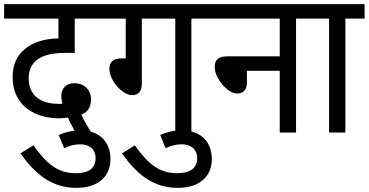

<svg xmlns="http://www.w3.org/2000/svg" viewBox="-20 -642 1786 930"><path d="M264 12 291 76C316 64 339 57 370 57C408 57 443 77 443 124C443 172 411 197 348 197C263 197 209 156 142 62L79 101C150 200 229 268 350 268C456 268 515 212 515 129C515 62 481 13 420 -4C401 -34 386 -61 374 -87C402 -98 421 -119 421 -162C421 -201 393 -239 340 -239C308 -239 277 -221 277 -176C277 -166 279 -152 282 -140C275 -139 269 -139 263 -139C169 -139 119 -186 119 -263C119 -305 135 -335 163 -355C194 -376 234 -386 305 -386H342V-552H486V-622H0V-552H263V-456C196 -455 136 -437 96 -401C63 -372 41 -330 41 -269C41 -126 155 -69 264 -69C280 -69 295 -70 309 -73C317 -54 328 -32 341 -9C315 -6 289 1 264 12Z M667 -552H829V0H907V-552H1001V-622H473V-552H589V-359H568C525 -359 510 -339 510 -309C510 -251 573 -181 621 -181C651 -181 667 -201 667 -236Z M756 12 782 76C807 64 830 57 861 57C899 57 935 77 935 124C935 172 902 197 839 197C754 197 700 156 633 62L571 101C641 200 720 268 841 268C947 268 1006 212 1006 129C1006 45 953 -11 858 -11C825 -11 788 -3 756 12Z M987 -622V-552H1335V-369H1079C1034 -369 1020 -348 1020 -317C1020 -262 1083 -189 1128 -189C1159 -189 1176 -207 1176 -243V-299H1335V0H1414V-552H1507V-622Z M1653 -552H1746V-622H1494V-552H1574V0H1653Z"/></svg>

Font: Noto Sans Devanagari UI SemiCondensed
Style: Regular
Weight: 400
Width: 4
Designer: Jelle Bosma - Monotype Design Team
Foundry: Monotype Imaging Inc.
Version: Version 2.003